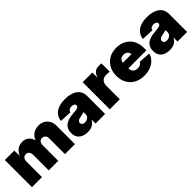

<svg xmlns="http://www.w3.org/2000/svg" viewBox="235 -1591 2653 2653"><g transform="rotate(-45 1561.5 -264.5)"><path d="M45.4 0V-529.3H229.5L234.9 -394H224.6Q237.3 -445.3 262.5 -477.1Q287.6 -508.8 321.5 -523.7Q355.5 -538.6 392.6 -538.6Q450.2 -538.6 491 -502.9Q531.7 -467.3 546.4 -387.2H529.3Q540 -440.4 567.4 -473.9Q594.7 -507.3 632.3 -522.9Q669.9 -538.6 710.4 -538.6Q762.7 -538.6 802.2 -515.9Q841.8 -493.2 863.8 -452.1Q885.7 -411.1 885.7 -355V0H690.4V-305.7Q690.4 -341.3 672.4 -361.6Q654.3 -381.8 624 -381.8Q604 -381.8 589.4 -372.6Q574.7 -363.3 566.9 -346.4Q559.1 -329.6 559.1 -305.7V0H372.6V-305.7Q372.6 -341.3 354.5 -361.6Q336.4 -381.8 306.2 -381.8Q286.1 -381.8 271.7 -372.6Q257.3 -363.3 249.3 -346.4Q241.2 -329.6 241.2 -305.7V0Z M1132.8 9.3Q1080.6 9.3 1040.8 -7.8Q1001 -24.9 978.5 -59.1Q956.1 -93.3 956.1 -146Q956.1 -189.9 971.2 -220.9Q986.3 -252 1013.4 -271.5Q1040.5 -291 1076.9 -301.5Q1113.3 -312 1155.3 -314.9Q1200.7 -318.4 1228.3 -323.2Q1255.9 -328.1 1268.3 -337.2Q1280.8 -346.2 1280.8 -361.3V-363.3Q1280.8 -375.5 1273.2 -384.5Q1265.6 -393.6 1252.4 -398.4Q1239.3 -403.3 1220.7 -403.3Q1201.7 -403.3 1187.3 -397.9Q1172.9 -392.6 1164.1 -382.1Q1155.3 -371.6 1152.8 -355.5L975.1 -363.3Q981 -416.5 1010.7 -455.8Q1040.5 -495.1 1094.5 -516.8Q1148.4 -538.6 1226.6 -538.6Q1285.2 -538.6 1331.5 -525.9Q1377.9 -513.2 1409.9 -489.3Q1441.9 -465.3 1458.5 -432.1Q1475.1 -398.9 1475.1 -357.9V0H1288.1V-74.2H1285.2Q1268.1 -43.5 1245.6 -25.4Q1223.1 -7.3 1195.1 1Q1167 9.3 1132.8 9.3ZM1196.3 -113.8Q1217.8 -113.8 1237.5 -122.3Q1257.3 -130.9 1270 -147.2Q1282.7 -163.6 1282.7 -187.5V-230Q1274.9 -227.5 1266.6 -224.9Q1258.3 -222.2 1248.8 -220Q1239.3 -217.8 1228.3 -215.6Q1217.3 -213.4 1204.6 -210.9Q1183.1 -207.5 1168.7 -200.2Q1154.3 -192.9 1147 -182.1Q1139.6 -171.4 1139.6 -157.7Q1139.6 -143.6 1147 -133.8Q1154.3 -124 1167 -118.9Q1179.7 -113.8 1196.3 -113.8Z M1565.9 0V-529.3H1755.9V-430.7H1758.8Q1773.4 -485.4 1804.4 -508.8Q1835.4 -532.2 1884.3 -532.2Q1897.9 -532.2 1909.9 -531.2Q1921.9 -530.3 1933.6 -528.8V-367.7Q1921.4 -370.1 1900.1 -371.1Q1878.9 -372.1 1861.8 -372.1Q1832 -372.1 1809.3 -358.6Q1786.6 -345.2 1774.2 -321Q1761.7 -296.9 1761.7 -263.7V0Z M2233.9 10.7Q2150.4 10.7 2087.9 -23.2Q2025.4 -57.1 1991 -119.1Q1956.5 -181.2 1956.5 -263.7Q1956.5 -345.2 1991 -407.2Q2025.4 -469.2 2086.7 -503.9Q2147.9 -538.6 2229.5 -538.6Q2290 -538.6 2339.6 -519.3Q2389.2 -500 2425.3 -464.1Q2461.4 -428.2 2480.7 -378.4Q2500 -328.6 2500 -267.1V-218.3H2015.6V-326.7H2410.2L2319.3 -306.2Q2319.3 -336.4 2309.3 -357.2Q2299.3 -377.9 2280.3 -388.9Q2261.2 -399.9 2233.4 -399.9Q2205.6 -399.9 2186.5 -388.9Q2167.5 -377.9 2157.5 -357.2Q2147.5 -336.4 2147.5 -306.2V-223.6Q2147.5 -191.9 2158.7 -169.9Q2169.9 -147.9 2190.7 -137Q2211.4 -126 2239.7 -126Q2260.3 -126 2276.9 -131.3Q2293.5 -136.7 2305.2 -147Q2316.9 -157.2 2322.8 -171.4L2495.6 -160.2Q2484.4 -109.4 2448.2 -70.8Q2412.1 -32.2 2357.4 -10.7Q2302.7 10.7 2233.9 10.7Z M2734.9 9.3Q2682.6 9.3 2642.8 -7.8Q2603 -24.9 2580.6 -59.1Q2558.1 -93.3 2558.1 -146Q2558.1 -189.9 2573.2 -220.9Q2588.4 -252 2615.5 -271.5Q2642.6 -291 2679 -301.5Q2715.3 -312 2757.3 -314.9Q2802.7 -318.4 2830.3 -323.2Q2857.9 -328.1 2870.4 -337.2Q2882.8 -346.2 2882.8 -361.3V-363.3Q2882.8 -375.5 2875.2 -384.5Q2867.7 -393.6 2854.5 -398.4Q2841.3 -403.3 2822.8 -403.3Q2803.7 -403.3 2789.3 -397.9Q2774.9 -392.6 2766.1 -382.1Q2757.3 -371.6 2754.9 -355.5L2577.1 -363.3Q2583 -416.5 2612.8 -455.8Q2642.6 -495.1 2696.5 -516.8Q2750.5 -538.6 2828.6 -538.6Q2887.2 -538.6 2933.6 -525.9Q2980 -513.2 3012 -489.3Q3043.9 -465.3 3060.5 -432.1Q3077.1 -398.9 3077.1 -357.9V0H2890.1V-74.2H2887.2Q2870.1 -43.5 2847.7 -25.4Q2825.2 -7.3 2797.1 1Q2769 9.3 2734.9 9.3ZM2798.3 -113.8Q2819.8 -113.8 2839.6 -122.3Q2859.4 -130.9 2872.1 -147.2Q2884.8 -163.6 2884.8 -187.5V-230Q2877 -227.5 2868.7 -224.9Q2860.4 -222.2 2850.8 -220Q2841.3 -217.8 2830.3 -215.6Q2819.3 -213.4 2806.6 -210.9Q2785.2 -207.5 2770.8 -200.2Q2756.3 -192.9 2749 -182.1Q2741.7 -171.4 2741.7 -157.7Q2741.7 -143.6 2749 -133.8Q2756.3 -124 2769 -118.9Q2781.7 -113.8 2798.3 -113.8Z"/></g></svg>

Font: Inter 24pt Black
Style: Regular
Weight: 900
Designer: Rasmus Andersson
Foundry: rsms
Version: Version 4.001;git-66647c0bb